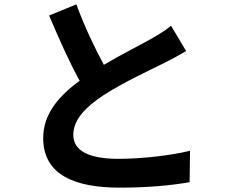

<svg xmlns="http://www.w3.org/2000/svg" viewBox="-20 -817 1040 880"><path d="M330 -797 205 -746C250 -640 298 -532 345 -447C249 -376 178 -295 178 -184C178 -12 329 43 528 43C658 43 764 33 849 18L851 -126C762 -104 627 -89 524 -89C385 -89 316 -127 316 -199C316 -269 372 -326 455 -381C546 -440 672 -498 734 -529C771 -548 803 -565 833 -583L764 -699C738 -677 709 -660 671 -638C624 -611 537 -568 456 -520C415 -596 368 -693 330 -797Z"/></svg>

Font: Noto Sans JP
Style: Bold
Weight: 700
Designer: Ryoko NISHIZUKA 西塚涼子 (kana, bopomofo & ideographs); Paul D. Hunt (Latin, Greek & Cyrillic); Sandoll Communications 산돌커뮤니
Foundry: Adobe
Version: Version 2.004;hotconv 1.0.118;makeotfexe 2.5.65603